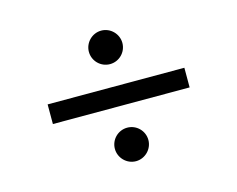

<svg xmlns="http://www.w3.org/2000/svg" viewBox="-95 -860 1190 963"><g transform="rotate(-15 500.0 -379.0)"><path d="M413 -631C413 -583 452 -544 500 -544C548 -544 587 -583 587 -631C587 -678 548 -718 500 -718C452 -718 413 -678 413 -631ZM145 -430V-328H855V-430ZM413 -127C413 -80 452 -40 500 -40C548 -40 587 -80 587 -127C587 -175 548 -214 500 -214C452 -214 413 -175 413 -127Z"/></g></svg>

Font: Spoqa Han Sans Neo Bold
Style: Bold
Weight: 700
Designer: [Spoqa Han Sans Neo] Dong-huui Kim  Younghwa Kang  Yujin Lee  [Noto Sans] Ryoko NISHIZUKA  (kana & ideographs); Paul D. 
Foundry: Spoqa (http://www.spoqa-han-sans.com)
Version: Version 1.000